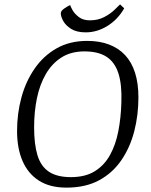

<svg xmlns="http://www.w3.org/2000/svg" viewBox="-20 -847 689 878"><path d="M284 11Q208 11 158 -21Q108 -53 83 -111Q58 -169 58 -248Q58 -328 78 -401.5Q98 -475 138.5 -533.5Q179 -592 239 -626Q299 -660 379 -660Q435 -660 478.5 -643.5Q522 -627 552 -595Q582 -563 597.5 -514.5Q613 -466 613 -402Q613 -321 594 -247Q575 -173 535 -114.5Q495 -56 433 -22.5Q371 11 284 11ZM304 -37Q370 -37 413.5 -64Q457 -91 483 -138Q509 -185 521 -246.5Q533 -308 535 -378Q538 -460 521.5 -511.5Q505 -563 467 -587.5Q429 -612 366 -612Q305 -612 261.5 -584.5Q218 -557 190 -509Q162 -461 149 -398.5Q136 -336 136 -265Q136 -187 151.5 -136.5Q167 -86 204 -61.5Q241 -37 304 -37ZM372 -699Q331 -699 306 -714.5Q281 -730 269.5 -750.5Q258 -771 258 -786Q258 -797 273 -807.5Q288 -818 301 -824Q302 -818 311.5 -801Q321 -784 340.5 -769Q360 -754 391 -754Q428 -754 456.5 -769Q485 -784 503.5 -802Q522 -820 529 -827L548 -809Q519 -758 471.5 -728.5Q424 -699 372 -699Z"/></svg>

Font: Faustina Light
Style: Italic
Weight: 300
Italic angle: -8°
Designer: Alfonso Garcia
Foundry: http://www.omnibus-type.com
Version: Version 1.200